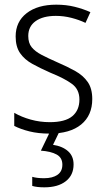

<svg xmlns="http://www.w3.org/2000/svg" viewBox="-20 -562 456 822"><path d="M375 -138Q375 -68 327.5 -29Q280 10 192 10Q144 10 106 0.5Q68 -9 41 -23V-79Q72 -61 111.5 -50Q151 -39 193 -39Q259 -39 289.5 -64.5Q320 -90 320 -136Q320 -179 288.5 -202.5Q257 -226 195 -251Q152 -270 118.5 -288.5Q85 -307 66 -334.5Q47 -362 47 -406Q47 -469 94 -505.5Q141 -542 221 -542Q263 -542 299.5 -533Q336 -524 367 -510L346 -464Q319 -477 286 -485.5Q253 -494 219 -494Q164 -494 132.5 -471.5Q101 -449 101 -408Q101 -378 115.5 -360Q130 -342 157.5 -327.5Q185 -313 226 -295Q268 -277 302 -258Q336 -239 355.5 -211Q375 -183 375 -138ZM295 142Q295 188 261.5 214Q228 240 170 240Q138 240 118 234V195Q138 201 169 201Q205 201 226 186.5Q247 172 247 143Q247 113 222.5 99.5Q198 86 155 83L195 0H235L207 58Q247 64 271 85Q295 106 295 142Z"/></svg>

Font: Noto Sans Myanmar UI SemiCondensed Light
Style: Regular
Weight: 300
Width: 4
Designer: Monotype Design Team
Foundry: Monotype Imaging Inc.
Version: Version 2.103; ttfautohint (v1.8.4.7-5d5b)